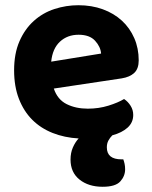

<svg xmlns="http://www.w3.org/2000/svg" viewBox="-20 -516 583 735"><path d="M186 -177Q200 -135 235 -117.5Q270 -100 316 -100Q358 -100 395 -111.5Q432 -123 455 -137Q470 -127 480 -111Q490 -95 490 -76Q490 -47 468.5 -27.5Q447 -8 410 2Q401 11 395 22Q389 33 389 48Q389 94 445 94H452Q455 102 457 111.5Q459 121 459 132Q459 158 440.5 178.5Q422 199 373 199Q319 199 284.5 171.5Q250 144 250 95Q250 69 259 48.5Q268 28 281 14Q227 11 181.5 -7Q136 -25 103.5 -57.5Q71 -90 52.5 -137.5Q34 -185 34 -247Q34 -311 54.5 -358Q75 -405 109.5 -436Q144 -467 188.5 -481.5Q233 -496 280 -496Q331 -496 373.5 -480.5Q416 -465 446.5 -437Q477 -409 494 -370Q511 -331 511 -285Q511 -253 494 -237Q477 -221 446 -216ZM281 -383Q238 -383 209.5 -356.5Q181 -330 176 -280L367 -311Q365 -337 344 -360Q323 -383 281 -383Z"/></svg>

Font: Baloo Tammudu 2
Style: Bold
Weight: 700
Designer: Maithili Shingre, Omkar Shende and Ek Type
Foundry: Ek Type
Version: Version 1.640;hotconv 1.0.111;makeotfexe 2.5.65597; ttfautoh